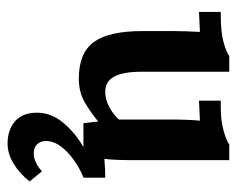

<svg xmlns="http://www.w3.org/2000/svg" viewBox="-79 -344 622 504"><g transform="rotate(90 232.0 -92.0)"><path d="M186.3 12.1Q118.8 12.1 90.2 -27.5Q61.6 -67.1 61.6 -154V-240.2Q61.6 -254.1 62.2 -271.5Q62.7 -289 63.8 -305.8Q52.1 -305.1 35.6 -304.5Q19.1 -304 11.4 -303.3V-360.5H18.7Q65.6 -360.5 92.2 -368.2Q118.8 -375.9 126.9 -382.8H168.3V-153.3Q168.3 -104.5 181 -80.9Q193.6 -57.2 221.5 -57.2Q240.9 -57.2 260.9 -67.8Q280.9 -78.5 293.7 -93.1V-240.2Q293.7 -254.1 294.5 -271.5Q295.2 -289 296.7 -305.8Q284.9 -305.1 268.4 -304.5Q251.9 -304 244.2 -303.3V-360.5H262.2Q297.8 -360.5 324.7 -368.4Q351.7 -376.2 359 -382.8H400.4V-121Q400.4 -110.4 399.7 -91.1Q399 -71.9 397.1 -55Q408.9 -56.1 423.5 -56.7Q438.2 -57.2 446.3 -57.2V0H303.3Q302.2 -9.5 301.1 -19.6Q300 -29.7 298.9 -38.9Q275.8 -19.4 249 -3.7Q222.2 12.1 186.3 12.1ZM356.8 199.1Q320.9 199.1 298.3 179.5Q275.8 159.9 275.8 121.7Q275.8 86.5 300.1 55.7Q324.5 24.9 363.4 1.5Q402.3 -22 445.5 -34.5V0Q422.1 9.5 399.9 25.3Q377.7 41.1 363.6 60.3Q349.5 79.6 350.2 100.5Q350.9 114 359.6 122.3Q368.2 130.5 383.2 130.5Q393.8 130.5 405.9 125Q418 119.5 429.8 108.9L456.2 141.2Q436.4 166.9 410.2 183Q383.9 199.1 356.8 199.1Z"/></g></svg>

Font: Parastoo
Style: Regular
Weight: 400
Foundry: Saber Rastikerdar (saber.rastikerdar@gmail.com)
Version: Version 3.000